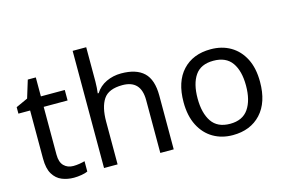

<svg xmlns="http://www.w3.org/2000/svg" viewBox="-97 -976 1778 1203"><g transform="rotate(-15 792.0 -375.0)"><path d="M264 -62Q284 -62 305 -65.5Q326 -69 339 -73V-6Q325 1 299 5.5Q273 10 249 10Q207 10 171.5 -4.5Q136 -19 114 -55Q92 -91 92 -156V-468H16V-510L93 -545L128 -659H180V-536H335V-468H180V-158Q180 -109 203.5 -85.5Q227 -62 264 -62Z M534 -537Q534 -518 532.5 -498Q531 -478 529 -462H535Q561 -503 605.5 -524Q650 -545 702 -545Q800 -545 849 -498.5Q898 -452 898 -349V0H811V-343Q811 -472 691 -472Q601 -472 567.5 -421.5Q534 -371 534 -277V0H446V-760H534Z M1530 -269Q1530 -136 1462.5 -63Q1395 10 1280 10Q1209 10 1153.5 -22.5Q1098 -55 1066 -117.5Q1034 -180 1034 -269Q1034 -402 1101 -474Q1168 -546 1283 -546Q1356 -546 1411.5 -513.5Q1467 -481 1498.5 -419.5Q1530 -358 1530 -269ZM1125 -269Q1125 -174 1162.5 -118.5Q1200 -63 1282 -63Q1363 -63 1401 -118.5Q1439 -174 1439 -269Q1439 -364 1401 -418Q1363 -472 1281 -472Q1199 -472 1162 -418Q1125 -364 1125 -269Z"/></g></svg>

Font: Noto Sans NKo Unjoined
Style: Regular
Weight: 400
Designer: Monotype Design Team
Foundry: Monotype Imaging Inc.
Version: Version 2.004